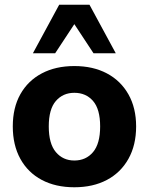

<svg xmlns="http://www.w3.org/2000/svg" viewBox="-20 -780 629 811"><path d="M294 11Q215 11 156.5 -20Q98 -51 66 -109Q34 -167 34 -246Q34 -325 66 -382Q98 -439 156.5 -470Q215 -501 294 -501Q373 -501 431.5 -470Q490 -439 522.5 -381.5Q555 -324 555 -246Q555 -167 522.5 -109Q490 -51 431.5 -20Q373 11 294 11ZM294 -102Q343 -102 373 -137.5Q403 -173 403 -246Q403 -319 373 -353.5Q343 -388 294 -388Q246 -388 216 -353.5Q186 -319 186 -246Q186 -173 216 -137.5Q246 -102 294 -102ZM119 -555 230 -760H358L469 -555H375L294 -678L213 -555Z"/></svg>

Font: Nunito Sans 12pt ExtraLight ExtraBold
Style: Regular
Weight: 800
Version: Version 3.101;gftools[0.9.27]